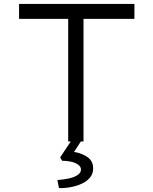

<svg xmlns="http://www.w3.org/2000/svg" viewBox="-20 -720 779 977"><path d="M327 0V-624H77V-700H664V-624H405V0ZM280 237 272 196Q304 194 331 188Q358 182 375 170.5Q392 159 392 143Q392 128 377 117.5Q362 107 340 102.5Q318 98 296 98L286 81L350 -15H401L357 53Q398 60 426 80Q454 100 454 137Q454 164 438 183.5Q422 203 395.5 215Q369 227 338.5 232.5Q308 238 280 237Z"/></svg>

Font: Lexend Peta Light
Style: Regular
Weight: 300
Version: Version 1.007